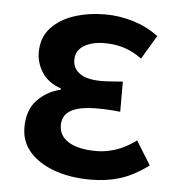

<svg xmlns="http://www.w3.org/2000/svg" viewBox="-43 -544 546 596"><g transform="rotate(5 230.0 -245.5)"><path d="M260 12Q198 12 148.5 -5.5Q99 -23 70.5 -55Q42 -87 42 -132Q42 -186 71.5 -217Q101 -248 144 -258V-262Q104 -276 85 -305.5Q66 -335 66 -368Q66 -414 93.5 -444Q121 -474 165.5 -488.5Q210 -503 262 -503Q307 -503 350.5 -489.5Q394 -476 428 -450L384 -376Q357 -396 328.5 -405Q300 -414 268 -414Q228 -414 203 -398.5Q178 -383 178 -354Q178 -327 200.5 -311.5Q223 -296 268 -296Q283 -296 299.5 -297.5Q316 -299 334 -300V-206Q315 -208 297 -209Q279 -210 262 -210Q207 -210 180.5 -195Q154 -180 154 -148Q154 -115 184.5 -96.5Q215 -78 271 -78Q300 -78 331 -88Q362 -98 394 -122L440 -48Q394 -14 352 -1Q310 12 260 12Z"/></g></svg>

Font: Source Sans 3 SemiBold
Style: Regular
Weight: 600
Designer: Paul D. Hunt
Foundry: Adobe
Version: Version 3.046;hotconv 1.0.118;makeotfexe 2.5.65603